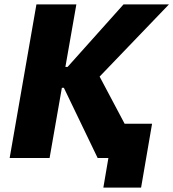

<svg xmlns="http://www.w3.org/2000/svg" viewBox="-20 -720 790 875"><path d="M425 0H474L451 135H623L673 -156H548L434 -371L750 -700H543L288 -415H278L328 -700H146L24 0H206L262 -320H271Z"/></svg>

Font: Fixel Display 20240404 ExBold
Style: Italic
Weight: 800
Italic angle: -10°
Designer: AlfaBravo + MacPaw
Foundry: Kyrylo Tkachov, Marchela Mozhyna, Serhii Makarenko, Maria Weinstein, Zakhar Kryvoshyya
Version: Version 1.211;Glyphs 3.2 (3225)